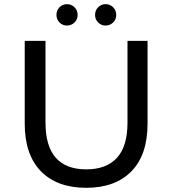

<svg xmlns="http://www.w3.org/2000/svg" viewBox="-20 -897 831 925"><path d="M99.1 -301.8V-700.2H199.2V-306.2Q199.2 -81.1 396 -81.1Q492.2 -81.1 543.2 -136.5Q594.2 -191.9 594.2 -306.2V-700.2H690.9V-301.8Q690.9 -150.9 613 -71.5Q535.2 7.8 395 7.8Q254.9 7.8 177 -72Q99.1 -151.9 99.1 -301.8ZM252 -825.2Q252 -847.2 266.8 -862.1Q281.7 -877 302.7 -877Q323.7 -877 338.9 -862.1Q354 -847.2 354 -825.2Q354 -803.2 338.9 -788.6Q323.7 -773.9 302.7 -773.9Q281.7 -773.9 266.8 -788.6Q252 -803.2 252 -825.2ZM438 -825.2Q438 -847.2 452.9 -862.1Q467.8 -877 488.8 -877Q509.8 -877 524.9 -862.1Q540 -847.2 540 -825.2Q540 -803.2 524.9 -788.6Q509.8 -773.9 488.8 -773.9Q467.8 -773.9 452.9 -788.6Q438 -803.2 438 -825.2Z"/></svg>

Font: Montserrat Medium
Style: Regular
Weight: 500
Designer: Julieta Ulanovsky
Foundry: Julieta Ulanovsky
Version: Version 7.200